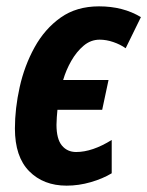

<svg xmlns="http://www.w3.org/2000/svg" viewBox="-20 -575 464 605"><path d="M190 10Q117 10 72 -35.5Q27 -81 27 -170Q27 -233 42 -300.5Q57 -368 89 -426Q121 -484 171 -519.5Q221 -555 292 -555Q368 -555 424 -521L376 -423Q359 -435 337 -442.5Q315 -450 294 -450Q266 -450 243.5 -431Q221 -412 204.5 -383Q188 -354 179 -323H322L302 -229H161Q160 -218 159 -205.5Q158 -193 158 -182Q158 -137 175 -116.5Q192 -96 220 -96Q271 -96 332 -134V-29Q304 -12 266 -1Q228 10 190 10Z"/></svg>

Font: Noto Sans Condensed
Style: Bold Italic
Weight: 700
Width: 3
Italic angle: -12°
Designer: Monotype Design Team
Foundry: Monotype Imaging Inc.
Version: Version 2.013; ttfautohint (v1.8.4.7-5d5b)